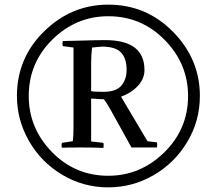

<svg xmlns="http://www.w3.org/2000/svg" viewBox="-20 -793 934 828"><path d="M842 -379Q842 -271 787 -180Q732 -89 641.5 -37Q551 15 447 15Q339 15 248 -39.5Q157 -94 105 -185Q53 -276 53 -379Q53 -543 170.5 -658Q288 -773 447 -773Q611 -773 726.5 -655.5Q842 -538 842 -379ZM791 -379Q791 -518 690.5 -620.5Q590 -723 447 -723Q308 -723 206 -622.5Q104 -522 104 -379Q104 -240 204 -137.5Q304 -35 447 -35Q585 -35 688 -135.5Q791 -236 791 -379ZM251 -616Q276 -616 335 -618Q394 -620 434 -620Q603 -620 603 -491Q603 -453 574.5 -422.5Q546 -392 502 -376L616 -184L657 -179Q659 -171 657 -157H547L460 -314Q442 -347 428 -365Q420 -365 411 -365.5Q402 -366 391 -367Q380 -368 373 -368V-183L426 -177Q428 -169 426 -155Q400 -157 327 -157Q269 -157 247 -156Q244 -166 247 -177L294 -184Q297 -205 297 -251V-588L251 -594Q248 -605 251 -616ZM373 -516V-400Q386 -397 426 -397Q481 -397 503.5 -424Q526 -451 526 -491Q526 -541 502 -566.5Q478 -592 419 -592Q413 -592 377 -588Q373 -557 373 -516Z"/></svg>

Font: Adamina
Style: Regular
Weight: 400
Designer: Cyreal (www.cyreal.org)
Foundry: Alexei Vanyashin
Version: Version 1.013